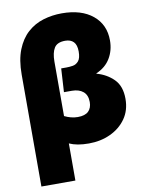

<svg xmlns="http://www.w3.org/2000/svg" viewBox="-100 -811 830 1085"><g transform="rotate(-10 314.5 -268.0)"><path d="M48 204V-438Q48 -522 71 -580Q94 -638 133.5 -673.5Q173 -709 224 -724.5Q275 -740 331 -740Q443 -740 508 -686.5Q573 -633 573 -542Q573 -485 546 -440Q519 -395 465 -372V-370Q523 -354 562.5 -314.5Q602 -275 602 -202Q602 -136 568.5 -88.5Q535 -41 479 -15Q423 11 355 11Q320 11 292.5 6Q265 1 243 -9V204ZM243 -479V-166Q261 -157 280.5 -152Q300 -147 319 -147Q361 -147 380.5 -166Q400 -185 400 -219Q400 -259 376 -279Q352 -299 311 -299H266L274 -434H305Q321 -434 340.5 -437Q360 -440 374 -456.5Q388 -473 388 -511Q388 -549 371 -566.5Q354 -584 323 -584Q277 -584 260 -556.5Q243 -529 243 -479Z"/></g></svg>

Font: Murecho Black
Style: Regular
Weight: 900
Designer: Neil Summerour
Foundry: Positype
Version: Version 1.010; ttfautohint (v1.8.3)